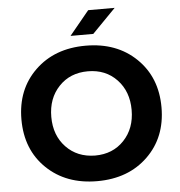

<svg xmlns="http://www.w3.org/2000/svg" viewBox="-62 -992 1008 1076"><g transform="rotate(-5 442.0 -454.5)"><path d="M48 -356Q48 -525 157.5 -631Q267 -737 442 -737Q617 -737 726.5 -631Q836 -525 836 -356Q836 -187 726.5 -81Q617 25 442 25Q267 25 157.5 -80.5Q48 -186 48 -356ZM216 -356Q216 -252 279 -186Q342 -120 442 -119Q542 -119 605 -185.5Q668 -252 668 -356Q668 -460 605 -526.5Q542 -593 442 -593Q342 -593 279 -526.5Q216 -460 216 -356ZM623 -934 491 -799H363L474 -934Z"/></g></svg>

Font: Metropolitano
Style: Bold
Weight: 700
Designer: Fonts by Alex Slobzheninov & Chris M. Simpson / Changes by Cristiano Sobral
Foundry: Fonts by Alex Slobzheninov & Chris M. Simpson / Changes by Cristiano Sobral
Version: Version 1.00;August 30, 2020;FontCreator 13.0.0.2681 64-bit